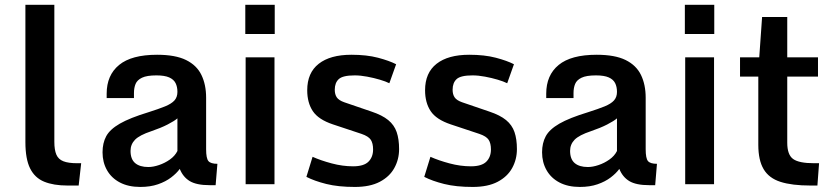

<svg xmlns="http://www.w3.org/2000/svg" viewBox="-20 -758 3431 790"><path d="M84.5 -173.3V-738.3H203.6V-174.3Q203.6 -141.1 211.9 -121.8Q220.2 -102.5 240.7 -94.5Q261.2 -86.4 297.9 -86.4H314L303.7 5.4H257.8Q200.2 5.4 161.6 -10.5Q123 -26.4 103.8 -65.2Q84.5 -104 84.5 -173.3Z M557.1 11.2Q508.3 11.2 473.4 -7.1Q438.5 -25.4 420.2 -57.9Q401.9 -90.3 401.9 -131.3Q401.9 -169.4 417 -197.5Q432.1 -225.6 473.1 -249.3Q514.2 -272.9 591.3 -296.4Q632.8 -309.6 659.2 -320.3Q685.5 -331.1 697.8 -344.7Q710 -358.4 710 -379.9Q710 -400.9 702.4 -416Q694.8 -431.2 676 -439.5Q657.2 -447.8 623.5 -447.8Q584 -447.8 564.2 -438.2Q544.4 -428.7 537.8 -412.6Q531.2 -396.5 531.2 -375.5V-354.5H418.9V-372.6Q418.9 -448.7 470 -490.7Q521 -532.7 626.5 -532.7Q701.7 -532.7 745.6 -511Q789.6 -489.3 808.8 -449.5Q828.1 -409.7 828.1 -356V-144Q828.1 -106.4 837.6 -95.2Q847.2 -84 874.5 -84L867.2 3.9H842.3Q788.6 3.9 760.7 -12.9Q732.9 -29.8 719.7 -63Q706.5 -44.9 684.1 -27.8Q661.6 -10.7 630.1 0.2Q598.6 11.2 557.1 11.2ZM590.3 -70.8Q610.4 -70.8 634.3 -78.9Q658.2 -86.9 679 -101.6Q699.7 -116.2 710 -136.7V-271Q697.8 -260.3 669.7 -245.8Q641.6 -231.4 603 -218.3Q554.2 -202.1 535.6 -183.1Q517.1 -164.1 517.1 -137.2Q517.1 -103 536.1 -86.9Q555.2 -70.8 590.3 -70.8Z M990.7 -522H1109.4V0H990.7ZM989.3 -618.2V-738.3H1110.4V-618.2Z M1240.7 -30.3 1266.1 -112.8Q1299.8 -97.7 1344.7 -85.7Q1389.6 -73.7 1432.6 -73.7Q1477.1 -73.7 1496.1 -92.8Q1515.1 -111.8 1515.1 -143.1Q1515.1 -168.5 1505.6 -182.9Q1496.1 -197.3 1467.8 -207L1350.1 -246.1Q1290 -266.1 1267.1 -300.8Q1244.1 -335.4 1244.1 -386.7Q1244.1 -458.5 1291.5 -495.6Q1338.9 -532.7 1425.8 -532.7Q1488.8 -532.7 1535.2 -520.5Q1581.5 -508.3 1609.9 -493.7L1582 -415.5Q1567.4 -422.9 1542.7 -430.2Q1518.1 -437.5 1490.7 -442.6Q1463.4 -447.8 1439.5 -447.8Q1390.6 -447.8 1374 -432.6Q1357.4 -417.5 1357.4 -388.7Q1357.4 -369.6 1365.7 -357.4Q1374 -345.2 1396 -337.4L1508.8 -298.8Q1552.7 -284.2 1577.4 -263.9Q1602.1 -243.7 1612.1 -214.6Q1622.1 -185.5 1622.1 -144.5Q1622.1 -102.1 1602.5 -66.7Q1583 -31.2 1542.7 -10Q1502.4 11.2 1439.9 11.2Q1371.6 11.2 1322.8 -1Q1273.9 -13.2 1240.7 -30.3Z M1725.6 -30.3 1751 -112.8Q1784.7 -97.7 1829.6 -85.7Q1874.5 -73.7 1917.5 -73.7Q1961.9 -73.7 1981 -92.8Q2000 -111.8 2000 -143.1Q2000 -168.5 1990.5 -182.9Q1981 -197.3 1952.6 -207L1835 -246.1Q1774.9 -266.1 1752 -300.8Q1729 -335.4 1729 -386.7Q1729 -458.5 1776.4 -495.6Q1823.7 -532.7 1910.6 -532.7Q1973.6 -532.7 2020 -520.5Q2066.4 -508.3 2094.7 -493.7L2066.9 -415.5Q2052.2 -422.9 2027.6 -430.2Q2002.9 -437.5 1975.6 -442.6Q1948.2 -447.8 1924.3 -447.8Q1875.5 -447.8 1858.9 -432.6Q1842.3 -417.5 1842.3 -388.7Q1842.3 -369.6 1850.6 -357.4Q1858.9 -345.2 1880.9 -337.4L1993.7 -298.8Q2037.6 -284.2 2062.3 -263.9Q2086.9 -243.7 2096.9 -214.6Q2106.9 -185.5 2106.9 -144.5Q2106.9 -102.1 2087.4 -66.7Q2067.9 -31.2 2027.6 -10Q1987.3 11.2 1924.8 11.2Q1856.4 11.2 1807.6 -1Q1758.8 -13.2 1725.6 -30.3Z M2365.7 11.2Q2316.9 11.2 2282 -7.1Q2247.1 -25.4 2228.8 -57.9Q2210.4 -90.3 2210.4 -131.3Q2210.4 -169.4 2225.6 -197.5Q2240.7 -225.6 2281.7 -249.3Q2322.8 -272.9 2399.9 -296.4Q2441.4 -309.6 2467.8 -320.3Q2494.1 -331.1 2506.3 -344.7Q2518.6 -358.4 2518.6 -379.9Q2518.6 -400.9 2511 -416Q2503.4 -431.2 2484.6 -439.5Q2465.8 -447.8 2432.1 -447.8Q2392.6 -447.8 2372.8 -438.2Q2353 -428.7 2346.4 -412.6Q2339.8 -396.5 2339.8 -375.5V-354.5H2227.5V-372.6Q2227.5 -448.7 2278.6 -490.7Q2329.6 -532.7 2435.1 -532.7Q2510.3 -532.7 2554.2 -511Q2598.1 -489.3 2617.4 -449.5Q2636.7 -409.7 2636.7 -356V-144Q2636.7 -106.4 2646.2 -95.2Q2655.8 -84 2683.1 -84L2675.8 3.9H2650.9Q2597.2 3.9 2569.3 -12.9Q2541.5 -29.8 2528.3 -63Q2515.1 -44.9 2492.7 -27.8Q2470.2 -10.7 2438.7 0.2Q2407.2 11.2 2365.7 11.2ZM2398.9 -70.8Q2418.9 -70.8 2442.9 -78.9Q2466.8 -86.9 2487.5 -101.6Q2508.3 -116.2 2518.6 -136.7V-271Q2506.3 -260.3 2478.3 -245.8Q2450.2 -231.4 2411.6 -218.3Q2362.8 -202.1 2344.2 -183.1Q2325.7 -164.1 2325.7 -137.2Q2325.7 -103 2344.7 -86.9Q2363.8 -70.8 2398.9 -70.8Z M2799.3 -522H2918V0H2799.3ZM2797.9 -618.2V-738.3H2918.9V-618.2Z M3100.1 -162.1V-442.9H3024.9V-522H3104L3115.7 -688H3219.2V-522H3345.7V-442.9H3219.2V-170.9Q3219.2 -121.1 3243.4 -103.8Q3267.6 -86.4 3329.6 -86.4H3350.1L3343.3 5.4H3314.9Q3238.3 5.4 3191.2 -9.8Q3144 -24.9 3122.1 -61.8Q3100.1 -98.6 3100.1 -162.1Z"/></svg>

Font: Monda SemiBold
Style: Regular
Weight: 600
Designer: Vernon Adams
Foundry: Vernon Adams
Version: Version 2.200